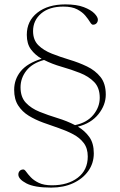

<svg xmlns="http://www.w3.org/2000/svg" viewBox="-20 -745 546 874"><path d="M213 109Q137 109 100.2 89.8Q63.5 70.5 63.5 49.5Q63.5 40 69.5 33.2Q75.5 26.5 86.5 26.5Q92 26.5 99.5 37.2Q107 48 120.5 62.2Q134 76.5 157 87.5Q180 98.5 216.5 98.5Q289 98.5 334.2 63.8Q379.5 29 379.5 -32.5Q379.5 -70 361.2 -94Q343 -118 313.2 -133.8Q283.5 -149.5 247.8 -161.8Q212 -174 176.2 -187Q140.5 -200 110.8 -218.2Q81 -236.5 62.8 -264.8Q44.5 -293 44.5 -336Q44.5 -384 74.5 -420.8Q104.5 -457.5 169.5 -477.5Q140 -494.5 121 -520Q102 -545.5 102 -586.5Q102 -649.5 150 -687.2Q198 -725 277.5 -725Q329 -725 361.5 -712.5Q394 -700 409.8 -683.8Q425.5 -667.5 425.5 -655.5Q425.5 -646 419.5 -639.2Q413.5 -632.5 403 -632.5Q397 -632.5 389.5 -645Q382 -657.5 368.5 -673.8Q355 -690 331.2 -702.5Q307.5 -715 268.5 -715Q204 -715 167.2 -683.5Q130.5 -652 130.5 -603.5Q130.5 -563 154.5 -539.2Q178.5 -515.5 216 -500.8Q253.5 -486 296 -473.2Q338.5 -460.5 376 -442.5Q413.5 -424.5 437.5 -394.5Q461.5 -364.5 461.5 -314.5Q461.5 -267 428 -225.2Q394.5 -183.5 334.5 -168.5Q366 -150 386.5 -121.5Q407 -93 407 -47Q407 -2 382 33.2Q357 68.5 313.2 88.8Q269.5 109 213 109ZM434 -300Q434 -345.5 408.8 -371.5Q383.5 -397.5 344 -413Q304.5 -428.5 260.8 -441Q217 -453.5 180.5 -472Q127 -457.5 100.2 -423.5Q73.5 -389.5 73.5 -347.5Q73.5 -303 97.8 -277.2Q122 -251.5 160.5 -236Q199 -220.5 241.8 -207.5Q284.5 -194.5 321.5 -175.5Q375.5 -186.5 404.8 -222Q434 -257.5 434 -300Z"/></svg>

Font: Newsreader 72pt ExtraLight
Style: Regular
Weight: 275
Designer: Hugues Gentile
Foundry: Production Type
Version: Version 1.003; ttfautohint (v1.8.3)